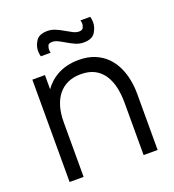

<svg xmlns="http://www.w3.org/2000/svg" viewBox="-135 -847 863 952"><g transform="rotate(-20 297.0 -371.0)"><path d="M372.5 -626Q351 -626 331.2 -634.5Q311.5 -643 292.8 -654.2Q274 -665.5 257 -674Q240 -682.5 225.5 -682.5Q206 -682.5 202 -671Q198 -659.5 198 -651.5Q198 -643.5 200.5 -634.5H148.5Q144.5 -650.5 144.5 -664.5Q144.5 -690 161 -715.8Q177.5 -741.5 221.5 -741.5Q243 -741.5 263.2 -733Q283.5 -724.5 302.2 -713.2Q321 -702 337.8 -693.5Q354.5 -685 369.5 -685Q387 -685 392 -696.2Q397 -707.5 397 -716.5Q397 -725 394 -734.5H446Q450 -718.5 450 -704Q450 -678.5 433.8 -652.2Q417.5 -626 372.5 -626ZM460 0V-275.5Q460 -320.5 451.5 -358.2Q443 -396 424.2 -424.2Q405.5 -452.5 375.8 -468Q346 -483.5 303.5 -483.5Q264.5 -483.5 234.8 -470Q205 -456.5 184.8 -431.2Q164.5 -406 154 -370Q143.5 -334 143.5 -288V0H69.5V-540H136V-465Q162 -502.5 200.5 -524.5Q251.5 -553.5 317.5 -553.5Q366 -553.5 402.2 -538.5Q438.5 -523.5 463.8 -498Q489 -472.5 504.5 -439.8Q520 -407 527 -370.2Q534 -333.5 534 -297V0Z"/></g></svg>

Font: Cns Manrope
Style: Regular
Weight: 400
Designer: Mikhail Sharanda
Foundry: Mikhail Sharanda
Version: Version 4.504